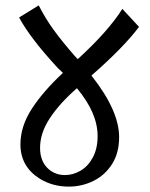

<svg xmlns="http://www.w3.org/2000/svg" viewBox="-20 -699 557 714"><path d="M320 -418Q423 -288 423 -189Q423 -130 396.5 -88.5Q370 -47 327 -26Q284 -5 236 -5Q175 -5 127 -35Q56 -80 56 -162Q56 -229 98 -294Q140 -359 214 -428L196 -445Q93 -556 51 -634L124 -679Q149 -630 179.5 -588Q210 -546 257 -492L269 -479Q382 -582 435 -666L497 -599Q439 -522 320 -418ZM343 -193Q343 -279 266 -371Q201 -314 165 -259Q129 -204 129 -149Q129 -97 162 -69Q187 -48 222 -48Q252 -48 280 -64.5Q308 -81 325.5 -114Q343 -147 343 -193Z"/></svg>

Font: Sumana
Style: Regular
Weight: 400
Designer: Cyreal, Alexei Vanyashin (Devanagari), Olga Karpushina (Latin)
Foundry: Cyreal
Version: Version 1.015;PS 001.015;hotconv 1.0.70;makeotf.lib2.5.58329